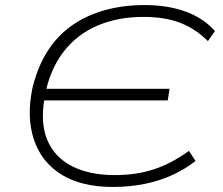

<svg xmlns="http://www.w3.org/2000/svg" viewBox="-20 -733 882 761"><path d="M428 8Q302 8 223 -41.5Q144 -91 114.5 -179.5Q85 -268 108 -381Q127 -463 165.5 -525.5Q204 -588 261.5 -629.5Q319 -671 393 -692Q467 -713 553 -713Q645 -713 716 -687Q787 -661 832 -610L804 -570Q754 -620 693 -643Q632 -666 549 -666Q445 -666 364 -630.5Q283 -595 230.5 -526Q178 -457 158 -355L142 -381H652L645 -335H133L157 -347Q139 -246 167.5 -178Q196 -110 265 -74.5Q334 -39 436 -39Q520 -39 590 -62Q660 -85 729 -135L755 -95Q713 -62 662.5 -39Q612 -16 553 -4Q494 8 428 8Z"/></svg>

Font: Nunito Sans 10pt Expanded ExtraLight
Style: Italic
Weight: 250
Width: 7
Italic angle: -9°
Designer: Vernon Adams
Foundry: Vernon Adams
Version: Version 3.101;gftools[0.9.27]